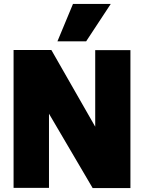

<svg xmlns="http://www.w3.org/2000/svg" viewBox="-20 -955 732 976"><path d="M49 0V-701H241L464 -311V-700H643V1H451L229 -377V0ZM272 -745 351 -935H543L418 -745Z"/></svg>

Font: Georama ExtraBold
Style: Regular
Weight: 800
Designer: Jean-Baptiste Levee
Foundry: Production Type
Version: Version 1.001